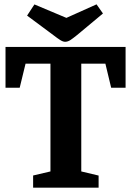

<svg xmlns="http://www.w3.org/2000/svg" viewBox="-20 -864 603 884"><path d="M132.5 0V-56L212.3 -74.7V-571H97.7L70.7 -460.1H5.4V-648H558.2V-460.1H491.8L465.2 -571H354.2V-74.7L434 -55.7V0ZM279.6 -671.6Q270 -671.6 256.9 -679.9Q243.8 -688.2 227.9 -700.6L104.7 -792.2L138.5 -843.6L285.7 -781.7L424.5 -844L454 -801.9L334.3 -702.2Q317.9 -688.9 305.1 -680.2Q292.3 -671.6 279.6 -671.6Z"/></svg>

Font: Faustina Light
Style: Regular
Weight: 300
Designer: Alfonso Garcia
Foundry: http://www.omnibus-type.com
Version: Version 1.200